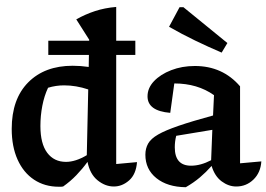

<svg xmlns="http://www.w3.org/2000/svg" viewBox="-20 -772 1113 803"><path d="M395 -751 394 -752H395ZM226 9Q167 9 122.5 -20.5Q78 -50 53.5 -104.5Q29 -159 29 -233Q29 -358 98 -427.5Q167 -497 284 -497Q317 -497 351 -492L353 -606L299 -691Q336 -712 377 -725.5Q418 -739 466 -743V-86L553 -94Q549 -43 520 -17.5Q491 8 456 8Q420 8 388 -18Q356 -44 346 -95Q325 -66 299.5 -39.5Q274 -13 244 8Q240 9 235.5 9Q231 9 226 9ZM149 -245Q149 -171 177.5 -133Q206 -95 256 -95Q296 -95 343 -123L349 -398Q298 -415 248 -415Q214 -415 181 -405Q165 -371 157 -329.5Q149 -288 149 -245ZM182 -601.7H546V-542.3H182Z M757 11Q680 10 634 -27Q588 -64 588 -125Q588 -151 599.5 -171.5Q611 -192 641.5 -209.5Q672 -227 727.5 -246Q783 -265 871 -289L875 -374Q806 -423 709 -423L692 -300Q597 -308 597 -369Q597 -404 624 -432.5Q651 -461 696 -478.5Q741 -496 795 -496Q911 -496 984 -411V-89L1073 -97Q1070 -50 1040 -21Q1010 8 968 8Q936 8 907 -13.5Q878 -35 865 -78Q842 -52 816 -30Q790 -8 757 11ZM711 -156Q711 -79 779 -79Q819 -79 863 -102L868 -229L717 -204Q711 -181 711 -156ZM907 -552Q851 -576 796 -602.5Q741 -629 687 -660L731 -742H747L931 -592Z"/></svg>

Font: Piazzolla SemiBold
Style: Regular
Weight: 600
Designer: Juan Pablo del Peral
Foundry: Huerta Tipografica
Version: Version 1.330